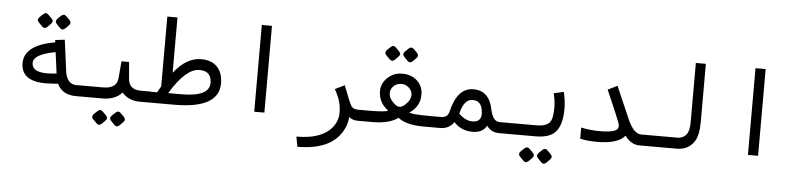

<svg xmlns="http://www.w3.org/2000/svg" viewBox="-48 -876 5595 1356"><g transform="rotate(5 2750.0 -198.0)"><path d="M347 -147 327 -297Q172 -269 172 -208Q172 -133 312 -144ZM497 0Q399 0 364 -76L314 -73Q101 -58 101 -201Q102 -328 319 -366L316 -382L384 -390L413 -169Q425 -77 498 -77H517V0ZM381.1 -555.4 404.6 -531.8Q422.8 -512.6 403.6 -493.3L380 -469.8Q360.8 -451.6 343.7 -468.7L320.1 -493.3Q299.8 -512.6 319 -532.9L342.6 -555.4Q361.8 -574.6 381.1 -555.4ZM253.8 -555.4 277.3 -531.8Q296.6 -512.6 277.3 -493.3L253.8 -469.8Q234.5 -451.6 217.4 -468.7L192.8 -493.3Q172.5 -512.6 191.7 -532.9L215.3 -555.4Q234.5 -574.6 253.8 -555.4Z M822 -53Q775 0 683 0H500V-78H682Q780 -78 786 -154L796 -273H850L860 -154Q867 -78 948 -78H1021V0H949Q871 0 824 -53H823ZM823.1 92.6 846.6 116.2Q864.8 135.4 845.6 154.7L822 178.2Q802.8 196.4 785.7 179.3L762.1 154.7Q741.8 135.4 761 115.1L784.6 92.6Q803.8 73.4 823.1 92.6ZM695.8 92.6 719.3 116.2Q738.6 135.4 719.3 154.7L695.8 178.2Q676.5 196.4 659.4 179.3L634.8 154.7Q614.5 135.4 633.7 115.1L657.3 92.6Q676.5 73.4 695.8 92.6Z M1163 -224Q1253 -338 1356 -337Q1427 -337 1466 -299Q1509 -258 1510 -180Q1511 0 1195 0H993V-77H1066Q1078 -99 1091 -122V-616H1163ZM1144 -78H1237Q1436 -78 1436 -176Q1436 -260 1350 -260Q1254 -260 1144 -78Z M1761 -615H1833V0H1761Z M2418 -150Q2431 -118 2439 -104Q2453 -78 2491 -78H2516V0H2499Q2452 0 2433 -23Q2429 31 2404 75Q2325 220 2086 220L2073 149Q2271 149 2339 39Q2363 0 2362 -51Q2361 -130 2314 -209L2382 -242Z M2724 -161Q2756 -123 2780 -124Q2806 -124 2838 -164Q2858 -189 2857 -218Q2856 -242 2835 -264Q2812 -286 2780 -286Q2747 -286 2725 -265Q2703 -244 2703 -215Q2703 -185 2724 -161ZM2780 -46Q2719 0 2597 0H2492V-78H2569Q2678 -78 2703 -90Q2633 -141 2633 -224Q2633 -284 2687 -328Q2726 -359 2780 -359Q2836 -359 2875 -330Q2927 -290 2927 -223Q2927 -138 2852 -89Q2879 -78 2989 -78H3008V0H2961Q2839 0 2780 -46ZM2846.1 -538.4 2869.6 -514.8Q2887.8 -495.6 2868.6 -476.3L2845 -452.8Q2825.8 -434.6 2808.7 -451.7L2785.1 -476.3Q2764.8 -495.6 2784 -515.9L2807.6 -538.4Q2826.8 -557.6 2846.1 -538.4ZM2718.8 -538.4 2742.3 -514.8Q2761.6 -495.6 2742.3 -476.3L2718.8 -452.8Q2699.5 -434.6 2682.4 -451.7L2657.8 -476.3Q2637.5 -495.6 2656.7 -515.9L2680.3 -538.4Q2699.5 -557.6 2718.8 -538.4Z M3205 -113Q3253 -65 3303 -66Q3378 -67 3360 -156Q3348 -218 3289 -217Q3229 -216 3205 -113ZM3409 -45Q3380 7 3310 7Q3228 7 3176 -50Q3142 0 3079 0H2993V-78H3078Q3125 -78 3135 -120Q3175 -293 3290 -293Q3361 -293 3397 -241Q3416 -216 3427 -165Q3437 -121 3452 -100Q3468 -78 3497 -78H3510V0H3497Q3439 0 3409 -45Z M3757 -78Q3821 -78 3847 -107Q3870 -132 3870 -212Q3870 -267 3856 -314L3927 -330Q3942 -269 3942 -211Q3942 -81 3883 -34Q3841 0 3753 0H3500V-78ZM3849.1 92.6 3872.6 116.2Q3890.8 135.4 3871.6 154.7L3848 178.2Q3828.8 196.4 3811.7 179.3L3788.1 154.7Q3767.8 135.4 3787 115.1L3810.6 92.6Q3829.8 73.4 3849.1 92.6ZM3721.8 92.6 3745.3 116.2Q3764.6 135.4 3745.3 154.7L3721.8 178.2Q3702.5 196.4 3685.4 179.3L3660.8 154.7Q3640.5 135.4 3659.7 115.1L3683.3 92.6Q3702.5 73.4 3721.8 92.6Z M4493 0Q4432 0 4388 -60Q4340 0 4196 1Q4119 1 4071 -11V-90Q4136 -76 4203 -76Q4282 -76 4313.5 -91Q4345 -106 4329 -149Q4305 -208 4302 -216L4234 -373L4301 -406L4398 -183Q4443 -78 4497 -78H4516V0Z M4909 -200Q4909 -112 4882 -67Q4840 0 4756 0H4493V-78H4753Q4793 -78 4816 -105Q4838 -131 4838 -194V-615H4909Z M5261 -615H5333V0H5261Z"/></g></svg>

Font: Vazir Code FD
Style: Code-FD
Weight: 400
Foundry: DejaVu fonts team - Redesigned by Saber Rastikerdar
Version: Version 1.1.2